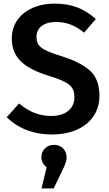

<svg xmlns="http://www.w3.org/2000/svg" viewBox="-20 -726 600 1058"><path d="M280 -706C143 -706 45 -629 45 -515C45 -411 106 -352 253 -307C362 -273 390 -249 390 -190C390 -125 339 -87 263 -87C194 -87 138 -111 85 -156L17 -80C77 -21 161 15 266 15C429 15 528 -73 528 -197C528 -258 511 -304 477 -336C442 -367 391 -394 323 -415C206 -451 181 -472 181 -523C181 -575 224 -605 288 -605C345 -605 394 -587 443 -546L508 -621C445 -678 377 -706 280 -706ZM278 72C238 72 208 101 208 140C208 163 218 181 237 196L209 312H276L320 221C341 178 347 161 347 140C347 101 317 72 278 72Z"/></svg>

Font: Fira Sans Medium
Style: Regular
Weight: 500
Designer: Carrois Corporate & Edenspiekermann AG
Foundry: Carrois Corporate GbR & Edenspiekermann AG
Version: Version 4.203